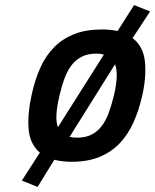

<svg xmlns="http://www.w3.org/2000/svg" viewBox="-20 -626 611 756"><path d="M66 85 137 -25Q97 -59 92.5 -120Q88 -181 106 -259Q119 -316 140 -362Q161 -408 194 -441Q227 -474 273 -492Q319 -510 382 -510Q416 -510 443 -504L508 -606L571 -581L502 -476Q544 -444 550.5 -384.5Q557 -325 540 -249Q527 -192 505.5 -144Q484 -96 451 -61.5Q418 -27 371.5 -8Q325 11 262 11Q224 11 194 3L128 110ZM215 -253Q205 -212 202.5 -179.5Q200 -147 208 -125L389 -411Q382 -413 375 -414Q368 -415 360 -415Q328 -415 304.5 -404Q281 -393 264 -372Q247 -351 235.5 -321Q224 -291 215 -253ZM284 -84Q318 -84 341.5 -96.5Q365 -109 381.5 -131Q398 -153 409 -184Q420 -215 429 -252Q438 -290 439.5 -321Q441 -352 433 -373L254 -87Q267 -84 284 -84Z"/></svg>

Font: Panefresco 750wt
Style: Italic
Weight: 750
Foundry: Campivisivi & Chank Co
Version: Version 1.000